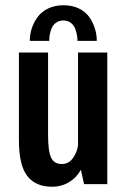

<svg xmlns="http://www.w3.org/2000/svg" viewBox="-20 -701 490 731"><path d="M93.5 -545.5Q93.5 -570 101 -593Q108.5 -616 123.2 -636.2Q138 -656.5 163.5 -668.8Q189 -681 222 -681Q255 -681 280.2 -668.8Q305.5 -656.5 319.8 -636.2Q334 -616 341.2 -593Q348.5 -570 348.5 -545.5H275Q275 -555.5 273.2 -566.2Q271.5 -577 266.5 -591Q261.5 -605 249.8 -614Q238 -623 221 -623Q207 -623 196.5 -616.5Q186 -610 180.8 -601.5Q175.5 -593 172.2 -581Q169 -569 168.2 -561.2Q167.5 -553.5 167.5 -545.5ZM178.5 10Q115.5 10 83.8 -31Q52 -72 52 -168V-501H163V-187.5Q163 -125.5 174.5 -101Q186 -76.5 215.5 -76.5Q241 -76.5 257.2 -98.5Q273.5 -120.5 277 -148V-501H388.5V0H300L288 -54.5Q270.5 -23.5 242 -6.8Q213.5 10 178.5 10Z"/></svg>

Font: League Mono Condensed Medium
Style: Regular
Weight: 500
Width: 1
Designer: Tyler Finck
Foundry: The League of Moveable Type / Tyler Finck
Version: Version 2.210